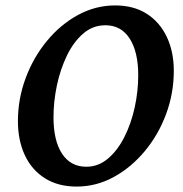

<svg xmlns="http://www.w3.org/2000/svg" viewBox="-20 -675 674 707"><path d="M262 12Q194 12 145.5 -18.5Q97 -49 71.5 -103.5Q46 -158 46 -229Q46 -311 74.5 -387.5Q103 -464 153 -524.5Q203 -585 267.5 -620Q332 -655 404 -655Q472 -655 520 -624.5Q568 -594 594 -539.5Q620 -485 620 -414Q620 -332 592 -256Q564 -180 514 -119.5Q464 -59 399.5 -23.5Q335 12 262 12ZM298 -61Q342 -61 377.5 -91Q413 -121 438 -170.5Q463 -220 476 -279.5Q489 -339 489 -398Q489 -484 457.5 -533Q426 -582 368 -582Q322 -582 286.5 -551.5Q251 -521 226.5 -470.5Q202 -420 189.5 -360.5Q177 -301 177 -243Q177 -157 208.5 -109Q240 -61 298 -61Z"/></svg>

Font: Petrona
Style: Bold Italic
Weight: 700
Italic angle: -9°
Designer: Ringo R. Seeber
Foundry: Ringo R. Seeber
Version: Version 2.001; ttfautohint (v1.8.3)